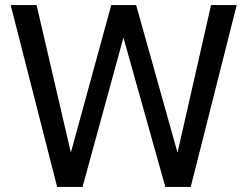

<svg xmlns="http://www.w3.org/2000/svg" viewBox="-20 -736 967 756"><path d="M731 0H631L466 -588L305 0H205L22 -716H124L259 -135L418 -716H516L679 -135L811 -716H912Z"/></svg>

Font: Almarai
Style: Regular
Weight: 400
Designer: Boutros International 2019
Foundry: Created by Boutros International 2019
Version: Version 1.10